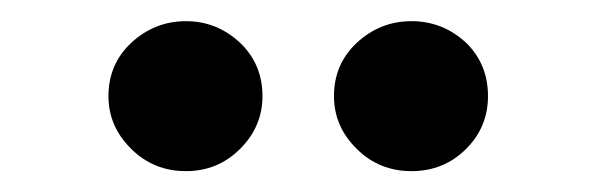

<svg xmlns="http://www.w3.org/2000/svg" viewBox="-20 -785 575 185"><path d="M159.2 -620.1Q127.9 -620.1 106.4 -641.6Q84.5 -663.1 84.5 -692.4Q84.5 -723.1 106.4 -743.7Q128.9 -764.6 159.2 -764.6Q189 -764.6 211.4 -743.7Q232.9 -723.1 232.9 -692.4Q232.9 -663.1 211.4 -641.6Q189.9 -620.1 159.2 -620.1ZM323.7 -641.6Q301.8 -663.1 301.8 -692.4Q301.8 -723.1 323.7 -743.7Q346.2 -764.6 376.5 -764.6Q406.7 -764.6 429.2 -743.7Q450.2 -723.1 450.2 -692.4Q450.2 -662.6 429.2 -641.6Q407.7 -620.1 376.5 -620.1Q345.2 -620.1 323.7 -641.6Z"/></svg>

Font: My Font
Style: Bold
Weight: 500
Designer: Rasmus Andersson
Foundry: rsms
Version: Version 0.001